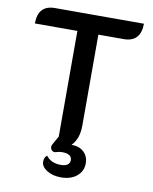

<svg xmlns="http://www.w3.org/2000/svg" viewBox="-99 -774 863 1081"><g transform="rotate(10 332.5 -233.5)"><path d="M211 163Q211 138 227 126Q255 164 312 164Q337 164 350 154.5Q363 145 363 128Q363 110 348.5 101Q334 92 308 92Q290 92 272 98Q260 102 250.5 94Q241 86 241 73Q241 65 246 57L273 9V-595H30Q30 -700 127 -700H635Q635 -648 610.5 -621.5Q586 -595 538 -595H393V-75Q393 1 352 42Q397 42 423 67Q449 92 449 131Q449 176 415 204.5Q381 233 324 233Q277 233 244 212.5Q211 192 211 163Z"/></g></svg>

Font: K2D SemiBold
Style: Regular
Weight: 600
Designer: Katatrad Aksorn Co.,Ltd.
Foundry: Cadson Demak Co.,Ltd.
Version: Version 1.000; ttfautohint (v1.6)